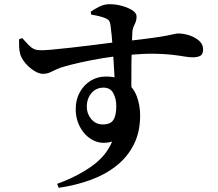

<svg xmlns="http://www.w3.org/2000/svg" viewBox="-20 -823 1040 918"><path d="M253 56Q345 23 416 -26.5Q487 -76 516 -146Q466 -132 427 -151.5Q388 -171 365 -211.5Q342 -252 342 -302Q342 -346 361 -381Q380 -416 412.5 -436.5Q445 -457 486 -457Q546 -457 582 -431Q618 -405 634 -362.5Q650 -320 650 -270Q650 -193 620.5 -133.5Q591 -74 538 -31.5Q485 11 414 37Q343 63 261 75ZM472 -228Q508 -228 522 -249.5Q536 -271 536 -315Q536 -352 521.5 -378Q507 -404 475 -404Q440 -404 417.5 -378Q395 -352 395 -312Q395 -279 416.5 -253.5Q438 -228 472 -228ZM185 -470Q166 -470 142.5 -485Q119 -500 101 -521.5Q83 -543 77 -563Q72 -580 71.5 -599Q71 -618 71 -635L86 -641Q104 -621 116.5 -608Q129 -595 142 -589Q155 -583 172 -583Q188 -582 226 -585.5Q264 -589 314.5 -594.5Q365 -600 416 -606.5Q467 -613 511 -618.5Q555 -624 580 -626Q660 -635 707 -641.5Q754 -648 779 -653Q804 -658 814.5 -660.5Q825 -663 831 -663Q858 -663 885.5 -654Q913 -645 932 -628Q951 -611 951 -588Q951 -563 937.5 -556Q924 -549 901 -549Q884 -549 861 -553Q838 -557 804.5 -561Q771 -565 721 -566Q671 -567 599 -561Q531 -555 471.5 -545Q412 -535 365.5 -524.5Q319 -514 288 -505Q265 -499 248 -490.5Q231 -482 217 -476Q203 -470 185 -470ZM529 -418Q529 -430 527.5 -456Q526 -482 524 -516Q522 -550 519.5 -586Q517 -622 514 -653.5Q511 -685 508 -705Q506 -718 501 -724.5Q496 -731 484 -736Q472 -741 454.5 -745.5Q437 -750 416 -753L414 -767Q432 -780 455.5 -791.5Q479 -803 504 -803Q533 -803 562.5 -795Q592 -787 612.5 -774Q633 -761 633 -744Q633 -724 624 -707Q615 -690 613 -672Q612 -654 610.5 -615Q609 -576 608.5 -527Q608 -478 608 -428.5Q608 -379 609 -341Z"/></svg>

Font: Noto Serif SC ExtraLight
Style: Bold
Weight: 700
Version: Version 2.002-H1;hotconv 1.1.0;makeotfexe 2.6.0